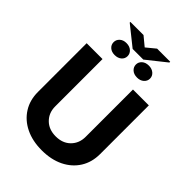

<svg xmlns="http://www.w3.org/2000/svg" viewBox="-294 -1175 1317 1317"><g transform="rotate(45 364.5 -516.5)"><path d="M512.4 -727.3H666.2V-255Q666.2 -175.4 628.6 -115.8Q590.9 -56.1 523.1 -22.9Q455.3 10.3 364.7 10.3Q274.1 10.3 206.3 -22.9Q138.5 -56.1 100.9 -115.8Q63.2 -175.4 63.2 -255V-727.3H217V-268.1Q217 -206 257.5 -165.5Q297.9 -125 364.7 -125Q431.8 -125 472.1 -165.5Q512.4 -206 512.4 -268.1ZM299.4 -1042.6 365.1 -988.3 431.1 -1042.6H558.2V-1034.8L417.3 -922.6H313.9L171.9 -1036.2V-1042.6ZM405.2 -862.9Q405.2 -886.7 423.8 -903.6Q442.5 -920.5 474.1 -920.5Q503.9 -920.5 523.1 -903.9Q542.3 -887.4 542.3 -862.9Q542.3 -838.4 523.3 -821.6Q504.3 -804.7 474.1 -804.7Q442.5 -804.7 423.8 -821.7Q405.2 -838.8 405.2 -862.9ZM188.6 -863.3Q188.6 -887.4 207 -904.3Q225.5 -921.2 255.7 -921.2Q287.3 -921.2 305.9 -904.1Q324.6 -887.1 324.6 -862.9Q324.6 -838.1 305.6 -821.7Q286.6 -805.4 256 -805.4Q225.9 -805.4 207.2 -821.9Q188.6 -838.4 188.6 -863.3Z"/></g></svg>

Font: Inter Zeller
Style: Bold
Weight: 700
Designer: Rasmus Andersson; Joe Bland
Foundry: zeller
Version: Version 3.015;git-dec3a8cb1